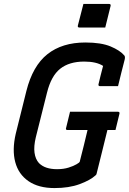

<svg xmlns="http://www.w3.org/2000/svg" viewBox="-20 -936 655 976"><path d="M404 -916H534Q545 -916 542 -905L515 -796H384Q373 -796 376 -807ZM336 -368H579Q590 -368 587 -357L567 -275H526Q513 -222 498.5 -163.5Q484 -105 471 -53Q470 -47 465 -44Q439 -20 385 0Q331 20 257 20Q176 20 125 -15Q74 -50 57.5 -112Q41 -174 60 -256L114 -473Q146 -601 221 -660.5Q296 -720 414 -720Q494 -720 542 -700Q590 -680 612 -654Q617 -648 614 -634Q606 -603 597 -567.5Q588 -532 580 -498H489Q478 -498 481 -509Q486 -531 491.5 -552.5Q497 -574 504 -601Q470 -623 408 -623Q332 -623 286 -586.5Q240 -550 219 -465L162 -238Q151 -192 155.5 -159.5Q160 -127 178 -107Q194 -91 217 -83.5Q240 -76 270 -76Q303 -76 328.5 -84Q354 -92 369 -101Q384 -110 385 -113Q396 -154 405.5 -194Q415 -234 425 -275H324Q312 -275 316 -286Q321 -307 326 -327Q331 -347 336 -368Z"/></svg>

Font: Recursive Mn Lnr St Med
Style: Italic
Weight: 500
Italic angle: -15°
Monospace: yes
Version: Version 1.079;hotconv 1.0.112;makeotfexe 2.5.65598; ttfautoh